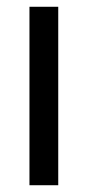

<svg xmlns="http://www.w3.org/2000/svg" viewBox="-20 -547 259 567"><path d="M67 0V-527H152V0Z"/></svg>

Font: Onest
Style: Regular
Weight: 400
Designer: Dmitri Voloshin, Andrey Kudryavtsev
Foundry: Dmitri Voloshin, Andrey Kudryavtsev
Version: Version 1.000;gftools[0.9.33]